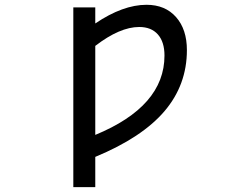

<svg xmlns="http://www.w3.org/2000/svg" viewBox="-20 -555 1040 794"><path d="M374 2.9Q660.2 -115.2 660.2 -325.2Q660.2 -381.8 632.8 -412.6Q605.5 -443.4 555.7 -443.4Q475.6 -443.4 374 -365.2ZM374 93.8V218.8H283.2V-524.4H374V-458Q488.3 -535.2 585.9 -535.2Q663.1 -535.2 708 -484.4Q752.9 -433.6 752.9 -347.7Q752.9 -204.1 660.2 -95.2Q567.4 13.7 374 93.8Z"/></svg>

Font: Gen Shin Gothic Monospace Regular
Style: Regular
Weight: 400
Designer: [Source Han Sans]
Ryoko NISHIZUKA  (kana & ideographs); Paul D. Hunt (Latin, Greek & Cyrillic); Wenlong ZHANG  (bopomofo
Version: Version 1.002.20150607